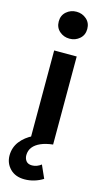

<svg xmlns="http://www.w3.org/2000/svg" viewBox="-158 -783 577 1053"><g transform="rotate(15 130.5 -256.0)"><path d="M74 0V-500H202V0ZM138 -584Q105 -584 81 -605Q57 -626 57 -660.5Q57 -695 81 -716Q105 -737 138 -737Q171 -737 195 -716Q219 -695 219 -660.5Q219 -626 195 -605Q171 -584 138 -584ZM99 225Q47 225 16.8 194.2Q-13.5 163.5 -13.5 118.5Q-13 73.5 13.2 39.2Q39.5 5 84.8 -17.2Q130 -39.5 187 -46L201.5 0Q161.5 4.5 133.5 16.8Q105.5 29 90.5 48Q75.5 67 75 93.5Q75 113.5 85.8 127Q96.5 140.5 119.5 140.5Q133.5 140.5 147 135.2Q160.5 130 171 121.5L203.5 194.5Q180.5 209 153.8 217Q127 225 99 225Z"/></g></svg>

Font: Geologica Roman Medium
Style: Regular
Weight: 500
Designer: Sindre Bremnes, Frode Helland
Foundry: Monokrom Skriftforlag AS
Version: Version 1.010;gftools[0.9.28]